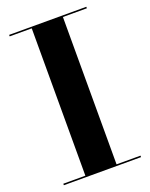

<svg xmlns="http://www.w3.org/2000/svg" viewBox="-141 -825 704 900"><g transform="rotate(-20 211.0 -375.0)"><path d="M18.5 0V-7.5H128.5V-742.5H18.5V-750H403.5V-742.5H284V-7.5H403.5V0Z"/></g></svg>

Font: Bodoni Moda 28pt
Style: Bold
Weight: 700
Designer: Owen Earl
Foundry: indestructible type
Version: Version 2.005